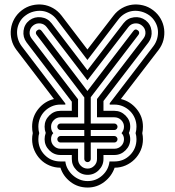

<svg xmlns="http://www.w3.org/2000/svg" viewBox="-20 -713 786 861"><path d="M522 -269Q564 -259 592.5 -224.5Q621 -190 621 -145Q621 -129 618 -116Q621 -102 621 -89Q621 -62 611 -39Q601 -16 583.5 1.5Q566 19 543 29Q520 39 494 39Q481 77 448 102.5Q415 128 373 128Q329 128 296 102.5Q263 77 251 39Q225 39 201.5 29Q178 19 161 1.5Q144 -16 134 -39Q124 -62 124 -89Q124 -102 127 -116Q124 -129 124 -145Q124 -190 152 -224.5Q180 -259 222 -269L54 -489Q38 -510 32 -534Q26 -558 29 -582.5Q32 -607 44.5 -629Q57 -651 78 -667Q99 -683 123.5 -689Q148 -695 172 -692Q196 -689 218 -676.5Q240 -664 256 -643L372 -491L489 -643Q505 -664 527 -676.5Q549 -689 573 -692Q597 -695 621.5 -689Q646 -683 667 -667Q688 -651 700.5 -629Q713 -607 716 -582.5Q719 -558 713 -534Q707 -510 691 -489ZM273 11Q275 29 284 45Q293 61 306.5 73Q320 85 337 92Q354 99 373 99Q411 99 439 73.5Q467 48 471 11H493Q535 11 563.5 -18Q592 -47 592 -89Q592 -96 591 -103Q590 -110 588 -116Q590 -123 591 -130Q592 -137 592 -145Q592 -165 584.5 -183Q577 -201 563.5 -214.5Q550 -228 532 -236Q514 -244 493 -244H472V-250L668 -506Q680 -522 685 -541Q690 -560 688 -578.5Q686 -597 676 -614.5Q666 -632 650 -644Q633 -656 614 -661Q595 -666 576.5 -664Q558 -662 540.5 -652Q523 -642 511 -626L372 -444L234 -626Q222 -642 204.5 -652Q187 -662 168.5 -664Q150 -666 130.5 -661Q111 -656 95 -644Q78 -632 68.5 -614.5Q59 -597 57 -578.5Q55 -560 60 -541Q65 -522 77 -506L273 -249V-244H251Q230 -244 212 -236Q194 -228 180.5 -214.5Q167 -201 159.5 -183Q152 -165 152 -145Q152 -128 156 -116Q152 -105 152 -89Q152 -47 180.5 -18Q209 11 251 11ZM444 -18V0Q444 29 423 50Q402 71 373 71Q344 71 323 50Q302 29 302 0V-18H251Q222 -18 201 -39Q180 -60 180 -89Q180 -102 185 -117Q180 -130 180 -145Q180 -174 201 -195Q222 -216 251 -216H302V-257L99 -523Q82 -546 85.5 -575Q89 -604 112 -622Q135 -639 164 -635.5Q193 -632 211 -609L372 -398L534 -609Q552 -632 581 -635.5Q610 -639 633 -622Q656 -604 659.5 -575Q663 -546 646 -523L444 -260V-216H493Q522 -216 543 -195Q564 -174 564 -145Q564 -129 558 -117Q564 -103 564 -89Q564 -60 543 -39Q522 -18 493 -18ZM330 -46V0Q330 18 342.5 30.5Q355 43 373 43Q390 43 402.5 30.5Q415 18 415 0V-46H493Q511 -46 523.5 -58.5Q536 -71 536 -89Q536 -105 525 -116Q536 -129 536 -145Q536 -162 523.5 -174.5Q511 -187 493 -187H415V-269L623 -540Q634 -554 632 -571Q630 -588 616 -599Q602 -610 584.5 -608Q567 -606 556 -592L372 -353L189 -592Q178 -606 160.5 -608Q143 -610 129 -599Q115 -588 113 -571Q111 -554 122 -540L330 -268V-187H251Q234 -187 221.5 -174.5Q209 -162 209 -145Q209 -127 219 -116Q209 -106 209 -89Q209 -71 221.5 -58.5Q234 -46 251 -46ZM251 -130Q245 -130 241 -134.5Q237 -139 237 -145Q237 -150 241 -154.5Q245 -159 251 -159H358V-276L144 -557Q140 -562 141 -568Q142 -574 147 -577Q158 -586 167 -574L372 -305L578 -574Q587 -586 598 -577Q603 -574 604 -568Q605 -562 601 -557L387 -277V-159H493Q499 -159 503 -154.5Q507 -150 507 -145Q507 -139 503 -134.5Q499 -130 493 -130H387V-103H493Q499 -103 503 -98.5Q507 -94 507 -89Q507 -83 503 -78.5Q499 -74 493 -74H387V0Q387 6 382.5 10Q378 14 373 14Q367 14 362.5 10Q358 6 358 0V-74H251Q245 -74 241 -78.5Q237 -83 237 -89Q237 -94 241 -98.5Q245 -103 251 -103H358V-130Z"/></svg>

Font: Zschusch
Style: Regular
Weight: 400
Designer: Peter Wiegel
Foundry: Peter Wiegel